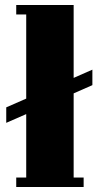

<svg xmlns="http://www.w3.org/2000/svg" viewBox="-20 -749 395 769"><path d="M5 -257V-319L85 -354V-691H45V-729H275V-437L350 -470V-408L275 -375V-38H315V0H45V-38H85V-292Z"/></svg>

Font: Unlock
Style: Regular
Weight: 400
Designer: Eduardo Rodriguez Tunni
Foundry: Eduardo Rodriguez Tunni
Version: Version 1.003; ttfautohint (v1.8.4.7-5d5b);gftools[0.9.23]